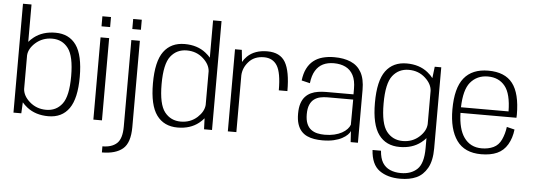

<svg xmlns="http://www.w3.org/2000/svg" viewBox="-59 -967 3833 1379"><g transform="rotate(5 1857.5 -277.0)"><path d="M55 0H111.5L115.5 -79.5Q130 -62 152 -44.5Q214 4 306 4Q404.5 4 455.8 -68.8Q507 -141.5 507 -297Q507 -453.5 455.8 -525.8Q404.5 -598 306 -598Q214 -598 152 -549.5Q130.5 -532.5 116.5 -515.5V-785H55ZM116.5 -419Q120 -467 166 -508.5Q216.5 -553.5 286.5 -553.5Q359.5 -553.5 402.2 -497Q445 -440.5 445 -297Q445 -153 402.2 -96.8Q359.5 -40.5 286.5 -40.5Q216.5 -40.5 166 -85.5Q120 -126.5 116.5 -175.5Z M631 0H693V-593H631ZM631 -745V-672.5H693V-745Z M712.5 229.5Q811.5 229.5 863 186Q914.5 142.5 914.5 29V-593H853V31Q853 118 816.5 151.8Q780 185.5 712.5 185.5ZM853 -745V-672.5H915V-745Z M1429 0H1486.5V-785H1425.5V-516Q1411.5 -533 1390.5 -549.5Q1329.5 -598 1238 -598Q1139.5 -598 1087 -526.8Q1034.5 -455.5 1034.5 -297Q1034.5 -139.5 1087 -67.8Q1139.5 4 1238 4Q1329.5 4 1390.5 -44.5Q1412 -62 1426 -79ZM1425.5 -175Q1421.5 -127 1376.5 -85.5Q1327.5 -40.5 1257 -40.5Q1184.5 -40.5 1140.8 -96Q1097 -151.5 1097 -297Q1097 -442.5 1140.8 -498Q1184.5 -553.5 1257 -553.5Q1327.5 -553.5 1376.5 -508.5Q1421.5 -467.5 1425.5 -419Z M1939.5 -325.5H2001.5Q2001.5 -468.5 1963.8 -533Q1926 -597.5 1834 -597.5Q1742.5 -597.5 1690 -546.5Q1670.5 -527.5 1658.5 -505.5L1649.5 -592H1600.5V0H1662V-409.5Q1664.5 -463 1702 -506Q1742 -553 1813.5 -553Q1877 -553 1908.2 -503Q1939.5 -453 1939.5 -325.5Z M2282 5Q2328.5 5 2363.8 -3.2Q2399 -11.5 2423.5 -24.8Q2448 -38 2462.2 -52.5Q2476.5 -67 2481 -79.5L2486 0H2538.5V-381Q2538.5 -460 2511.8 -507.5Q2485 -555 2435.2 -576.2Q2385.5 -597.5 2316.5 -597.5Q2271 -597.5 2233 -587.2Q2195 -577 2166.8 -554.5Q2138.5 -532 2120.8 -496.5Q2103 -461 2097 -410.5L2157.5 -396Q2164 -452 2185 -486.8Q2206 -521.5 2239.2 -537.8Q2272.5 -554 2317 -554Q2365.5 -554 2401.2 -536.5Q2437 -519 2456.8 -481.5Q2476.5 -444 2476.5 -383.5V-343.5H2279Q2249.5 -343.5 2221.8 -339.2Q2194 -335 2170.5 -324Q2147 -313 2129.2 -293.5Q2111.5 -274 2101.8 -244Q2092 -214 2092 -171Q2092 -127 2102 -96.2Q2112 -65.5 2129.8 -45.8Q2147.5 -26 2171.5 -15Q2195.5 -4 2223.5 0.5Q2251.5 5 2282 5ZM2295 -36.5Q2267 -36.5 2241.8 -42.2Q2216.5 -48 2196.8 -62.8Q2177 -77.5 2165.8 -104.2Q2154.5 -131 2154.5 -172.5Q2154.5 -214 2165.8 -240.2Q2177 -266.5 2196.5 -281Q2216 -295.5 2240.8 -300.8Q2265.5 -306 2292.5 -306H2477.5L2476.5 -124.5Q2471 -108.5 2456.5 -92.8Q2442 -77 2419 -64.2Q2396 -51.5 2364.8 -44Q2333.5 -36.5 2295 -36.5Z M2863 231Q2931 231 2979.2 209.2Q3027.5 187.5 3057.5 134.8Q3087.5 82 3087.5 -8V-592H3040.5L3030.5 -509Q3016 -529 2991 -549Q2930 -598 2838.5 -598Q2740 -598 2687.5 -526.8Q2635 -455.5 2635 -297Q2635 -139.5 2687.8 -67.8Q2740.5 4 2839 4Q2930.5 4 2991.5 -43.5Q3012.5 -59.5 3026 -76V-3.5Q3026 106 2982.2 148Q2938.5 190 2864.5 190Q2820 190 2785.8 175Q2751.5 160 2732 128.5Q2712.5 97 2708.5 42.5H2647.5Q2654 146.5 2712.5 188.8Q2771 231 2863 231ZM3026 -417.5V-177Q3023 -127.5 2977 -85.5Q2928 -40.5 2857.5 -40.5Q2785 -40.5 2741.2 -96Q2697.5 -151.5 2697.5 -297Q2697.5 -442.5 2741.2 -498Q2785 -553.5 2857.5 -553.5Q2928 -553.5 2977 -508.5Q3023 -466.5 3026 -417.5Z M3427 5Q3494.5 5 3541.5 -16Q3588.5 -37 3616 -83.8Q3643.5 -130.5 3650.5 -192.5L3594 -206.5Q3587.5 -156 3568 -114Q3548.5 -72 3511.5 -54.8Q3474.5 -37.5 3427 -37.5Q3344.5 -37.5 3299 -102Q3257 -161 3253.5 -278H3657Q3658 -288.5 3658 -300Q3658 -453.5 3602.2 -525.5Q3546.5 -597.5 3427 -597.5Q3311 -597.5 3252.2 -525Q3193.5 -452.5 3193.5 -298Q3193.5 -154.5 3250.2 -74.8Q3307 5 3427 5ZM3253.5 -318.5Q3257 -444.5 3301 -498Q3349 -555.5 3427 -555.5Q3507 -555.5 3551.5 -499.5Q3595 -445.5 3596.5 -318.5Z"/></g></svg>

Font: Anybody Light
Style: Regular
Weight: 300
Designer: Tyler Finck
Foundry: Etcetera Type Company
Version: Version 1.111; ttfautohint (v1.8.4)